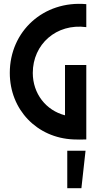

<svg xmlns="http://www.w3.org/2000/svg" viewBox="-20 -740 528 1019"><path d="M438 0V-395H325V-128C224 -154 154 -243 154 -353C154 -505 279 -617 438 -596V-718C211 -738 32 -574 32 -353C32 -158 176 -8 370 0C392 1 413 1 438 0ZM337 259H412L434 60H337Z"/></svg>

Font: Lineal
Style: Bold
Weight: 700
Designer: Created by Frank Adebiaye with contributions from Anton Moglia & Ariel Martín Pérez
Created by Frank ADEBIAYE with FontF
Foundry: Velvetyne Type Foundry
Version: Version 2.000;Glyphs 3.2 (3227)